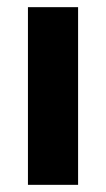

<svg xmlns="http://www.w3.org/2000/svg" viewBox="-20 -516 297 536"><path d="M58 0V-496H198V0Z"/></svg>

Font: DM Sans 28pt ExtraBold
Style: Regular
Weight: 800
Version: Version 4.004;gftools[0.9.30]